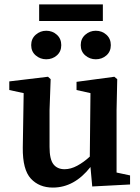

<svg xmlns="http://www.w3.org/2000/svg" viewBox="-20 -834 635 868"><path d="M397 9 389 -79Q316 14 219 14Q157 14 119.5 -26.5Q82 -67 83 -166L87 -413L22 -427V-466L197 -487L209 -476L204 -336V-170Q204 -114 221.5 -91.5Q239 -69 272 -69Q300 -69 329.5 -85Q359 -101 386 -126L389 -413L326 -427V-464L497 -487L510 -476L507 -336V-54L568 -41V0ZM189 -566Q162 -566 141.5 -583.5Q121 -601 121 -630Q121 -659 141.5 -677Q162 -695 189 -695Q217 -695 237 -677Q257 -659 257 -630Q257 -601 237 -583.5Q217 -566 189 -566ZM413 -566Q386 -566 365.5 -583.5Q345 -601 345 -630Q345 -659 365.5 -677Q386 -695 413 -695Q441 -695 461 -677Q481 -659 481 -630Q481 -601 461 -583.5Q441 -566 413 -566ZM157 -739V-814H445V-739Z"/></svg>

Font: Source Serif Pro Semibold
Style: Regular
Weight: 600
Designer: Frank Grießhammer
Foundry: Adobe Systems Incorporated
Version: Version 3.000;hotconv 1.0.109;makeotfexe 2.5.65596